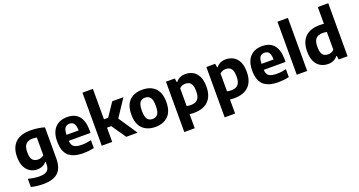

<svg xmlns="http://www.w3.org/2000/svg" viewBox="-51 -1663 5135 2748"><g transform="rotate(-20 2516.0 -289.0)"><path d="M256 230Q212.5 230 165 224.8Q117.5 219.5 73 207.5V83Q118.5 95.5 162 101.5Q205.5 107.5 243.5 107.5Q323.5 107.5 359.8 77.5Q396 47.5 396 -22.5V-58.5H388.5Q365 -29.5 329 -13Q293 3.5 247 3.5Q191 3.5 142.5 -24.5Q94 -52.5 64.2 -111.5Q34.5 -170.5 34.5 -262.5Q34.5 -404 111.5 -479.8Q188.5 -555.5 345 -555.5Q397.5 -555.5 454 -547.8Q510.5 -540 555.5 -525V-51.5Q555.5 97 481.5 163.5Q407.5 230 256 230ZM307.5 -126Q331.5 -126 355 -134Q378.5 -142 396 -159V-428Q383 -431 366.2 -433Q349.5 -435 331 -435Q265 -435 230 -398.2Q195 -361.5 195 -276Q195 -189 225.8 -157.5Q256.5 -126 307.5 -126Z M950 10.5Q795.5 10.5 722.5 -57Q649.5 -124.5 649.5 -274Q649.5 -410 715.8 -482.8Q782 -555.5 903.5 -555.5Q1020 -555.5 1080.5 -482.2Q1141 -409 1141 -269V-227.5H809Q812.5 -162.5 848.5 -136.2Q884.5 -110 972.5 -110Q1004.5 -110 1039.8 -114.8Q1075 -119.5 1110.5 -127.5V-8Q1066.5 2 1027.5 6.2Q988.5 10.5 950 10.5ZM902 -454.5Q857.5 -454.5 833.8 -425Q810 -395.5 808.5 -319H992.5Q991 -395 968.2 -424.8Q945.5 -454.5 902 -454.5Z M1229 0V-808H1388V-344.5H1451.5L1588 -547H1758L1584 -284.5L1775.5 0H1602L1452.5 -217H1388V0Z M2045.5 10.5Q1923 10.5 1851 -59.8Q1779 -130 1779 -272Q1779 -415 1849.5 -485.2Q1920 -555.5 2045.5 -555.5Q2171 -555.5 2241.5 -485Q2312 -414.5 2312 -273Q2312 -130.5 2240 -60Q2168 10.5 2045.5 10.5ZM2045.5 -110.5Q2096 -110.5 2123.8 -144.8Q2151.5 -179 2151.5 -271.5Q2151.5 -366 2123.5 -400.5Q2095.5 -435 2045.5 -435Q1995.5 -435 1967.5 -400.8Q1939.5 -366.5 1939.5 -273.5Q1939.5 -179.5 1967.2 -145Q1995 -110.5 2045.5 -110.5Z M2406 220V-547H2540L2549.5 -488.5H2557Q2580.5 -519 2617.2 -537.2Q2654 -555.5 2702.5 -555.5Q2763 -555.5 2814 -528.2Q2865 -501 2895.8 -441Q2926.5 -381 2926.5 -284Q2926.5 -141 2850.8 -65.5Q2775 10 2628.5 10Q2612 10 2595.8 8.8Q2579.5 7.5 2565 6V220ZM2628.5 -111Q2697.5 -111 2732 -148Q2766.5 -185 2766.5 -271.5Q2766.5 -331.5 2752.2 -365Q2738 -398.5 2713.2 -412Q2688.5 -425.5 2655.5 -425.5Q2631 -425.5 2606.8 -416.5Q2582.5 -407.5 2565 -388.5V-117.5Q2578.5 -114.5 2595.5 -112.8Q2612.5 -111 2628.5 -111Z M3021 220V-547H3155L3164.5 -488.5H3172Q3195.5 -519 3232.2 -537.2Q3269 -555.5 3317.5 -555.5Q3378 -555.5 3429 -528.2Q3480 -501 3510.8 -441Q3541.5 -381 3541.5 -284Q3541.5 -141 3465.8 -65.5Q3390 10 3243.5 10Q3227 10 3210.8 8.8Q3194.5 7.5 3180 6V220ZM3243.5 -111Q3312.5 -111 3347 -148Q3381.5 -185 3381.5 -271.5Q3381.5 -331.5 3367.2 -365Q3353 -398.5 3328.2 -412Q3303.5 -425.5 3270.5 -425.5Q3246 -425.5 3221.8 -416.5Q3197.5 -407.5 3180 -388.5V-117.5Q3193.5 -114.5 3210.5 -112.8Q3227.5 -111 3243.5 -111Z M3920 10.5Q3765.5 10.5 3692.5 -57Q3619.5 -124.5 3619.5 -274Q3619.5 -410 3685.8 -482.8Q3752 -555.5 3873.5 -555.5Q3990 -555.5 4050.5 -482.2Q4111 -409 4111 -269V-227.5H3779Q3782.5 -162.5 3818.5 -136.2Q3854.5 -110 3942.5 -110Q3974.5 -110 4009.8 -114.8Q4045 -119.5 4080.5 -127.5V-8Q4036.5 2 3997.5 6.2Q3958.5 10.5 3920 10.5ZM3872 -454.5Q3827.5 -454.5 3803.8 -425Q3780 -395.5 3778.5 -319H3962.5Q3961 -395 3938.2 -424.8Q3915.5 -454.5 3872 -454.5Z M4199 0V-808H4358V0Z M4676.5 9.5Q4616 9.5 4564.8 -18Q4513.5 -45.5 4482.8 -105.5Q4452 -165.5 4452 -262Q4452 -405 4528 -480.5Q4604 -556 4750.5 -556Q4767 -556 4783.2 -554.8Q4799.5 -553.5 4813.5 -552V-808H4973V0H4839L4829.5 -57.5H4822Q4798.5 -27 4761.8 -8.8Q4725 9.5 4676.5 9.5ZM4723.5 -120.5Q4748 -120.5 4772.2 -129.5Q4796.5 -138.5 4813.5 -157.5V-428.5Q4800.5 -431.5 4783.5 -433.2Q4766.5 -435 4750 -435Q4681.5 -435 4647 -398Q4612.5 -361 4612.5 -274.5Q4612.5 -215 4626.5 -181.2Q4640.5 -147.5 4665.2 -134Q4690 -120.5 4723.5 -120.5Z"/></g></svg>

Font: Encode Sans
Style: Bold
Weight: 700
Designer: Multiple Designers
Foundry: Impallari Type
Version: Version 3.002; ttfautohint (v1.8.3) -l 8 -r 50 -G 200 -x 14 